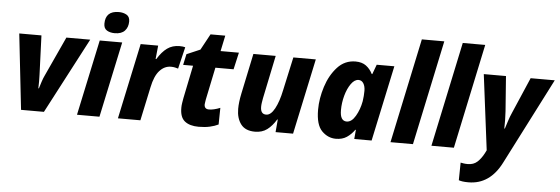

<svg xmlns="http://www.w3.org/2000/svg" viewBox="-58 -957 4051 1388"><g transform="rotate(5 1967.5 -263.0)"><path d="M110 0H276L564 -549H391L258 -260Q250 -244 240.5 -215.5Q231 -187 225 -166H221Q223 -221 221 -265L210 -549H49Z M736 -611Q785 -611 809 -637Q833 -663 833 -705Q833 -739 809 -752.5Q785 -766 753 -766Q656 -766 656 -673Q656 -639 679 -625Q702 -611 736 -611ZM516 0H679L796 -549H633Z M813 0H976L1028 -244Q1045 -327 1080.5 -366Q1116 -405 1163 -405Q1179 -405 1192.5 -402Q1206 -399 1215 -396L1253 -554Q1238 -559 1212 -559Q1160 -559 1122.5 -532Q1085 -505 1052 -451H1047L1057 -549H930Z M1399 10Q1445 10 1480.5 2Q1516 -6 1542 -19L1544 -140Q1497 -121 1463 -121Q1429 -121 1429 -155Q1429 -161 1431 -170.5Q1433 -180 1434 -190L1483 -426H1615L1643 -549H1510L1534 -663H1427L1364 -547L1266 -505L1249 -426H1321L1272 -187Q1269 -170 1266 -151.5Q1263 -133 1263 -118Q1262 -48 1298 -19Q1334 10 1399 10Z M1808 10Q1860 10 1896 -17Q1932 -44 1961 -92H1965L1957 0H2084L2201 -549H2038L1985 -307Q1968 -224 1940 -172Q1912 -120 1878 -120Q1837 -120 1837 -173Q1837 -187 1839.5 -203.5Q1842 -220 1845 -236L1910 -549H1748L1686 -254Q1673 -191 1673 -144Q1673 -76 1705.5 -33Q1738 10 1808 10Z M2462 -121Q2414 -121 2414 -199Q2414 -253 2428.5 -305.5Q2443 -358 2468 -393Q2493 -428 2522 -428Q2545 -428 2558 -407Q2571 -386 2571 -353Q2571 -316 2565 -277Q2554 -217 2526 -169Q2498 -121 2462 -121ZM2395 10Q2442 10 2474 -11.5Q2506 -33 2530 -67H2534L2528 0H2654L2771 -549H2643L2617 -479H2613Q2595 -515 2565.5 -537Q2536 -559 2489 -559Q2411 -559 2357.5 -500.5Q2304 -442 2276.5 -356Q2249 -270 2249 -188Q2249 -79 2293 -34.5Q2337 10 2395 10Z M2791 0 2952 -760H3115L2954 0Z M3088 0 3249 -760H3412L3251 0Z M3377 240Q3533 240 3616 75L3935 -549H3760L3648 -289Q3634 -258 3624 -226Q3614 -194 3606 -170H3602Q3603 -197 3602.5 -230.5Q3602 -264 3600 -295L3581 -549H3420L3489 -2L3478 20Q3457 60 3430 84.5Q3403 109 3361 109Q3344 109 3331.5 107Q3319 105 3309 103L3307 231Q3318 235 3334.5 237.5Q3351 240 3377 240Z"/></g></svg>

Font: Noto Sans Display Extra
Style: Italic
Weight: 800
Italic angle: -12°
Designer: Monotype Design Team
Foundry: Monotype Imaging Inc.
Version: Version 1.900